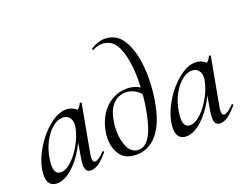

<svg xmlns="http://www.w3.org/2000/svg" viewBox="-114 -953 1517 1190"><g transform="rotate(-20 644.5 -357.5)"><path d="M18 -62Q18 -71 20 -91Q30 -160 73.5 -232.5Q117 -305 176 -352Q235 -399 287 -399Q319 -399 344.5 -381Q370 -363 373 -328L325 -357Q339 -359 356.5 -373.5Q374 -388 381 -407Q383 -409 385 -409Q388 -409 391 -407.5Q394 -406 393 -405L335 -89Q332 -73 332 -62Q332 -34 348 -34Q370 -34 411 -77Q412 -78 414 -78Q417 -78 419 -74.5Q421 -71 419 -69Q386 -30 359 -10.5Q332 9 307 9Q287 9 277.5 -3Q268 -15 268 -41Q268 -57 273 -89L297 -229L316 -246Q288 -169 248.5 -110.5Q209 -52 165 -19.5Q121 13 81 13Q51 13 34.5 -5.5Q18 -24 18 -62ZM304 -270Q307 -284 307 -296Q307 -324 292 -341.5Q277 -359 250 -359Q217 -359 183 -331.5Q149 -304 123 -255Q97 -206 88 -147Q84 -115 84 -105Q84 -44 126 -44Q160 -44 197.5 -79Q235 -114 264.5 -167Q294 -220 304 -270Z M468 -139Q468 -166 472 -186Q483 -249 513.5 -295.5Q544 -342 588.5 -367Q633 -392 684 -392Q746 -392 792 -352L775 -313Q757 -342 729 -357Q701 -372 670 -372Q621 -372 587 -337Q553 -302 541 -230Q536 -205 536 -168Q536 -102 559 -56Q582 -10 627 -10Q715 -10 752 -217Q771 -315 771 -423Q771 -545 739.5 -625Q708 -705 635 -705Q606 -705 576 -689L574 -688Q571 -688 568.5 -692Q566 -696 568 -698Q616 -729 662 -729Q750 -729 793 -639.5Q836 -550 836 -413Q836 -332 823 -258Q800 -121 743 -53.5Q686 14 605 14Q534 14 501 -30Q468 -74 468 -139Z M870 -62Q870 -71 872 -91Q882 -160 925.5 -232.5Q969 -305 1028 -352Q1087 -399 1139 -399Q1171 -399 1196.5 -381Q1222 -363 1225 -328L1177 -357Q1191 -359 1208.5 -373.5Q1226 -388 1233 -407Q1235 -409 1237 -409Q1240 -409 1243 -407.5Q1246 -406 1245 -405L1187 -89Q1184 -73 1184 -62Q1184 -34 1200 -34Q1222 -34 1263 -77Q1264 -78 1266 -78Q1269 -78 1271 -74.5Q1273 -71 1271 -69Q1238 -30 1211 -10.5Q1184 9 1159 9Q1139 9 1129.5 -3Q1120 -15 1120 -41Q1120 -57 1125 -89L1149 -229L1168 -246Q1140 -169 1100.5 -110.5Q1061 -52 1017 -19.5Q973 13 933 13Q903 13 886.5 -5.5Q870 -24 870 -62ZM1156 -270Q1159 -284 1159 -296Q1159 -324 1144 -341.5Q1129 -359 1102 -359Q1069 -359 1035 -331.5Q1001 -304 975 -255Q949 -206 940 -147Q936 -115 936 -105Q936 -44 978 -44Q1012 -44 1049.5 -79Q1087 -114 1116.5 -167Q1146 -220 1156 -270Z"/></g></svg>

Font: Cormorant Garamond Medium
Style: Italic
Weight: 500
Italic angle: -10°
Designer: Christian Thalmann (Catharsis Fonts)
Foundry: Catharsis Fonts
Version: Version 4.000